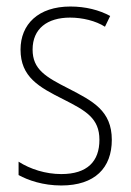

<svg xmlns="http://www.w3.org/2000/svg" viewBox="-20 -559 401 589"><path d="M323 -130C323 -220 264 -249 191 -287C120 -323 80 -346 80 -407C80 -471 125 -505 195 -505C233 -505 274 -495 302 -477L318 -510C285 -528 243 -539 196 -539C97 -539 43 -484 43 -407C43 -323 99 -292 175 -254C244 -219 285 -196 285 -130C285 -64 248 -25 168 -25C120 -25 73 -40 37 -63V-22C66 -6 112 10 168 10C271 10 323 -44 323 -130Z"/></svg>

Font: Noto Sans Malayalam Condensed ExtraLight
Style: Regular
Weight: 200
Width: 3
Designer: Jelle Bosma - Monotype Design Team
Foundry: Monotype Imaging Inc.
Version: Version 2.104